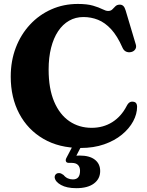

<svg xmlns="http://www.w3.org/2000/svg" viewBox="-20 -739 754 984"><path d="M682.6 -192.2Q682.6 -154.9 662.6 -117.5Q642.6 -80.2 604.9 -49.1Q567.2 -18 513.7 0.7Q460.3 19.4 392.9 19.4Q282.7 19.4 202.5 -27.4Q122.2 -74.1 78.6 -156.6Q35 -239.1 35 -346.2Q35 -426.7 60.9 -494.5Q86.8 -562.4 133.6 -612.7Q180.3 -663.1 243 -690.9Q305.6 -718.8 378.7 -718.8Q427.1 -718.8 457.1 -709.9Q487.1 -701 504.9 -691.9Q522.7 -682.8 534.2 -682.8Q547.9 -682.8 555.8 -691Q563.6 -699.2 571.8 -707.2Q580.1 -715.2 594.1 -715.2Q604.9 -715.2 612 -708.3Q619.2 -701.5 624 -685.1L676.1 -510.6Q680.2 -496.9 673.1 -486.2Q666 -475.5 652.3 -472.3Q637.8 -469.1 625.9 -474.6Q614.1 -480.1 607.6 -495Q581.3 -554.8 549.8 -589Q518.2 -623.2 482.5 -637.5Q446.9 -651.7 407.6 -651.7Q367.1 -651.7 334.2 -632.9Q301.3 -614.1 277.8 -578.9Q254.4 -543.6 241.8 -494Q229.2 -444.4 229.2 -382.7Q229.2 -284.8 257.5 -218.1Q285.9 -151.5 335.6 -117.7Q385.3 -83.9 449.7 -83.9Q508.9 -83.9 555.2 -112.9Q601.6 -142 629.6 -196.6Q636.9 -210.5 645.4 -215Q653.9 -219.5 664.2 -217.5Q673.9 -215.9 678.2 -209.4Q682.6 -202.9 682.6 -192.2ZM360.6 -6.6H405.3L365.4 70.4L335.3 63Q345.6 60.6 357.9 59.4Q370.2 58.2 388.5 58.2Q439.1 58.2 466.2 79.4Q493.4 100.5 493.4 137.6Q493.4 177.5 461.5 201.4Q429.6 225.4 370.9 225.4Q322.1 225.4 292.7 209Q263.2 192.7 260.2 170.6Q259.8 160.7 265.8 154.5Q271.7 148.3 280 148.2Q287.7 147.4 293.6 150.5Q299.4 153.6 305.5 157.7Q315.4 169.7 327.5 175.1Q339.5 180.5 353.6 180.5Q390.2 180.5 390.2 136.3Q390.2 117.1 379.6 106.4Q369 95.8 347.9 95.8H333.6Q321.4 95.8 318.2 88.5Q314.9 81.2 320 71Z"/></svg>

Font: Fraunces
Style: Regular
Weight: 900
Version: Version 1.000;[b76b70a41]